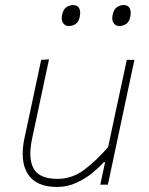

<svg xmlns="http://www.w3.org/2000/svg" viewBox="-20 -731 589 760"><path d="M206 9Q123 9 90.2 -42.2Q57.5 -93.5 77 -185Q81.5 -206 85.8 -225.5Q90 -245 95.5 -271Q108.5 -332.5 119.8 -385.2Q131 -438 143 -494L174 -496Q162 -440 150.5 -386.2Q139 -332.5 126 -271L107 -182Q90.5 -105 113 -64Q135.5 -23 208 -23Q266 -23 314.5 -59.8Q363 -96.5 408 -149L434 -271Q447 -332 458.5 -385Q470 -438 482 -494H512Q500 -438 488.8 -384.8Q477.5 -331.5 464.5 -270.5L454 -221Q441 -160 430 -108.2Q419 -56.5 407 0H377L396 -89H391Q374.5 -70.5 346.8 -47.5Q319 -24.5 283 -7.8Q247 9 206 9ZM452 -628Q437 -628 429.2 -640.5Q421.5 -653 426 -673Q430.5 -694 442.8 -702.5Q455 -711 470 -711Q486 -711 493 -699Q500 -687 496 -666Q492.5 -646 480.5 -637Q468.5 -628 452 -628ZM252 -628Q237 -628 229.2 -640.5Q221.5 -653 226 -673Q230.5 -694 242.8 -702.5Q255 -711 270 -711Q286 -711 293 -699Q300 -687 296 -666Q292.5 -646 280.5 -637Q268.5 -628 252 -628Z"/></svg>

Font: Commissioner Thin
Style: Italic
Weight: 100
Italic angle: -12°
Designer: Kostas Bartsokas
Foundry: Kostas Bartsokas
Version: Version 1.000; ttfautohint (v1.8.3)